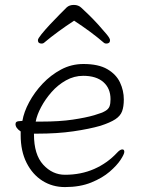

<svg xmlns="http://www.w3.org/2000/svg" viewBox="-20 -744 583 780"><path d="M281 -660Q246 -637 216 -615Q186 -593 161 -572Q156 -567 149 -567Q134 -567 134 -581Q134 -587 148.5 -605Q163 -623 183.5 -645Q204 -667 223 -686Q242 -705 251 -714Q262 -724 280 -724Q299 -724 311 -712Q322 -702 341 -683.5Q360 -665 379.5 -643.5Q399 -622 413 -605Q427 -588 427 -581Q427 -567 412 -567Q405 -567 400 -572Q350 -615 281 -660ZM118 -201V-198Q118 -116 155.5 -75Q193 -34 244 -34Q309 -34 362.5 -57.5Q416 -81 456 -124Q468 -137 477 -137Q485 -137 485 -127Q485 -118 470 -95Q455 -72 425.5 -46.5Q396 -21 350.5 -2.5Q305 16 244 16Q193 16 152.5 -9.5Q112 -35 88 -82.5Q64 -130 64 -195V-210Q43 -224 43 -240Q43 -252 60 -252Q62 -252 66.5 -252.5Q71 -253 71 -253Q77 -289 98.5 -329Q120 -369 153 -404Q186 -439 228 -461.5Q270 -484 319 -484Q380 -484 416 -463Q452 -442 467.5 -409Q483 -376 483 -340Q483 -311 476 -292Q469 -273 448.5 -259.5Q428 -246 388 -233Q343 -220 278 -210.5Q213 -201 130 -201ZM146 -250Q222 -250 275.5 -258Q329 -266 363 -276Q394 -285 407.5 -293Q421 -301 425 -312Q429 -323 429 -341Q429 -385 400 -410.5Q371 -436 318 -436Q281 -436 248 -417.5Q215 -399 189.5 -370Q164 -341 147 -309Q130 -277 125 -250Z"/></svg>

Font: Moon Stars Kai T Light
Style: Regular
Weight: 300
Designer: GuiWonder
Version: Version 1.101